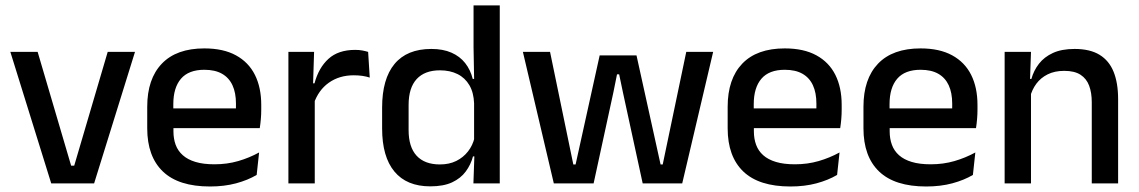

<svg xmlns="http://www.w3.org/2000/svg" viewBox="-20 -682 4234 714"><path d="M256 -66 380.5 -489H482L330 0H170.5L18.5 -489H120L244.5 -66Z M761 11.5Q644 11.5 585.8 -44.2Q527.5 -100 527.5 -205V-285Q527.5 -388.5 581.8 -445.2Q636 -502 740 -502Q810.5 -502 857.5 -476.2Q904.5 -450.5 928 -403.5Q951.5 -356.5 951.5 -292V-273.5Q951.5 -256.5 950 -239Q948.5 -221.5 946 -205.5H856Q857 -231.5 857.2 -254.5Q857.5 -277.5 857.5 -296.5Q857.5 -337 844.5 -365Q831.5 -393 805.5 -407.8Q779.5 -422.5 740 -422.5Q681.5 -422.5 653 -389.2Q624.5 -356 624.5 -294.5V-248.5L625 -237V-193.5Q625 -166 633.2 -143.5Q641.5 -121 659.8 -104.8Q678 -88.5 707 -79.8Q736 -71 777.5 -71Q824.5 -71 865.8 -83Q907 -95 943.5 -115L934.5 -31.5Q901.5 -12 857.8 -0.2Q814 11.5 761 11.5ZM579.5 -205.5V-279H926V-205.5Z M1146.5 -295.5 1125.5 -372H1149.5Q1165 -430 1201.5 -463.2Q1238 -496.5 1301 -496.5Q1316 -496.5 1327.8 -494.2Q1339.5 -492 1349 -489L1355 -393.5Q1343 -397.5 1328 -399.8Q1313 -402 1295.5 -402Q1242 -402 1203 -374.5Q1164 -347 1146.5 -295.5ZM1052.5 0V-489H1148L1143.5 -346.5L1150.5 -339.5V0Z M1580 11Q1492.5 11 1446.8 -44Q1401 -99 1401 -204.5V-282Q1401 -388.5 1447.2 -444.2Q1493.5 -500 1584 -500Q1627.5 -500 1658.8 -486.2Q1690 -472.5 1709.8 -447.5Q1729.5 -422.5 1738 -388.5H1770.5L1743 -298Q1741.5 -338 1725.5 -365.2Q1709.5 -392.5 1681.5 -406.5Q1653.5 -420.5 1616 -420.5Q1559.5 -420.5 1529.5 -388Q1499.5 -355.5 1499.5 -291.5V-198Q1499.5 -135.5 1529.2 -103Q1559 -70.5 1616 -70.5Q1650.5 -70.5 1676.8 -83.5Q1703 -96.5 1720.5 -119Q1738 -141.5 1744.5 -169.5L1767.5 -100.5H1739Q1731 -70 1712.2 -44.5Q1693.5 -19 1661.5 -4Q1629.5 11 1580 11ZM1740.5 0 1744.5 -114.5 1743 -145.5V-348.5L1743.5 -367.5L1741 -506V-662H1838.5V0Z M2039.5 0 1924.5 -489H2025.5L2112 -70.5H2120.5L2210 -476H2347L2436.5 -70.5H2444.5L2532 -489H2632L2517 0H2370L2296.5 -338.5L2282.5 -405.5H2274.5L2261 -338.5L2187.5 0Z M2919.5 11.5Q2802.5 11.5 2744.2 -44.2Q2686 -100 2686 -205V-285Q2686 -388.5 2740.2 -445.2Q2794.5 -502 2898.5 -502Q2969 -502 3016 -476.2Q3063 -450.5 3086.5 -403.5Q3110 -356.5 3110 -292V-273.5Q3110 -256.5 3108.5 -239Q3107 -221.5 3104.5 -205.5H3014.5Q3015.5 -231.5 3015.8 -254.5Q3016 -277.5 3016 -296.5Q3016 -337 3003 -365Q2990 -393 2964 -407.8Q2938 -422.5 2898.5 -422.5Q2840 -422.5 2811.5 -389.2Q2783 -356 2783 -294.5V-248.5L2783.5 -237V-193.5Q2783.5 -166 2791.8 -143.5Q2800 -121 2818.2 -104.8Q2836.5 -88.5 2865.5 -79.8Q2894.5 -71 2936 -71Q2983 -71 3024.2 -83Q3065.5 -95 3102 -115L3093 -31.5Q3060 -12 3016.2 -0.2Q2972.5 11.5 2919.5 11.5ZM2738 -205.5V-279H3084.5V-205.5Z M3424.5 11.5Q3307.5 11.5 3249.2 -44.2Q3191 -100 3191 -205V-285Q3191 -388.5 3245.2 -445.2Q3299.5 -502 3403.5 -502Q3474 -502 3521 -476.2Q3568 -450.5 3591.5 -403.5Q3615 -356.5 3615 -292V-273.5Q3615 -256.5 3613.5 -239Q3612 -221.5 3609.5 -205.5H3519.5Q3520.5 -231.5 3520.8 -254.5Q3521 -277.5 3521 -296.5Q3521 -337 3508 -365Q3495 -393 3469 -407.8Q3443 -422.5 3403.5 -422.5Q3345 -422.5 3316.5 -389.2Q3288 -356 3288 -294.5V-248.5L3288.5 -237V-193.5Q3288.5 -166 3296.8 -143.5Q3305 -121 3323.2 -104.8Q3341.5 -88.5 3370.5 -79.8Q3399.5 -71 3441 -71Q3488 -71 3529.2 -83Q3570.5 -95 3607 -115L3598 -31.5Q3565 -12 3521.2 -0.2Q3477.5 11.5 3424.5 11.5ZM3243 -205.5V-279H3589.5V-205.5Z M4040 0V-302Q4040 -337.5 4030.2 -363.5Q4020.5 -389.5 3998.2 -404Q3976 -418.5 3937.5 -418.5Q3902 -418.5 3876 -405.5Q3850 -392.5 3833.8 -370.5Q3817.5 -348.5 3810.5 -320.5L3794.5 -388.5H3815.5Q3824 -419.5 3843.5 -444.8Q3863 -470 3895.5 -485Q3928 -500 3976 -500Q4033.5 -500 4069 -478.2Q4104.5 -456.5 4121.2 -415Q4138 -373.5 4138 -313V0ZM3716 0V-489H3814L3810 -374.5L3814 -368.5V0Z"/></svg>

Font: Anek Latin Medium
Style: Regular
Weight: 500
Designer: Yesha Goshar
Foundry: Ek Type
Version: Version 1.003